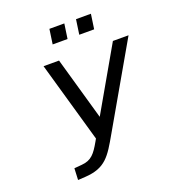

<svg xmlns="http://www.w3.org/2000/svg" viewBox="-164 -869 1073 1189"><g transform="rotate(-20 372.5 -274.0)"><path d="M326.7 10.7C289.6 75.7 263.7 110.8 198.7 115.7L148.4 120.1L145 196.3L193.4 193.4C329.6 185.1 365.7 121.6 436 -1.5L745.1 -539.1H642.1L404.8 -125.5L287.1 -539.1H185.1L336.9 -7.3ZM557.6 -646.5 571.8 -744.1H473.6L459.5 -646.5ZM382.3 -646.5 396.5 -744.1H298.3L284.2 -646.5Z"/></g></svg>

Font: Winston
Style: Italic
Weight: 400
Italic angle: -8.13011°
Designer: Vernon Adams, Kim Jin-seong, David Berlow, Cristiano Sobral
Foundry: The Winston Project Authors
Version: Version 3.004